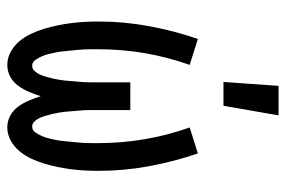

<svg xmlns="http://www.w3.org/2000/svg" viewBox="-152 -644 803 540"><g transform="rotate(90 250.0 -373.5)"><path d="M210 -600 221 -755H304L277 -600ZM162 8Q143 8 125.5 -1.5Q108 -11 95.5 -26Q83 -41 74.5 -59Q66 -77 60.5 -95.5Q55 -114 51 -133Q47 -152 44.5 -171.5Q42 -191 41 -210.5Q40 -230 40 -249Q40 -320 53 -390.5Q66 -461 89 -528L162 -505Q140 -443 129 -378.5Q118 -314 118 -248Q118 -238 118 -228Q118 -218 118.5 -208Q119 -198 120 -188Q121 -178 122 -168Q123 -158 124 -148Q125 -138 127 -128Q129 -118 131.5 -108Q134 -98 138 -89Q142 -80 148 -71Q154 -62 165 -62Q173 -62 179.5 -69Q186 -76 189.5 -84.5Q193 -93 195.5 -101.5Q198 -110 200 -118.5Q202 -127 203.5 -136Q205 -145 206 -153.5Q207 -162 207.5 -171Q208 -180 209 -189Q210 -198 210.5 -207Q211 -216 211 -224.5Q211 -233 211 -242Q211 -251 211 -260V-338H289V-260Q289 -251 289 -242Q289 -233 289 -224.5Q289 -216 289.5 -207Q290 -198 291 -189Q292 -180 292.5 -171Q293 -162 294 -153.5Q295 -145 296.5 -136Q298 -127 300 -118.5Q302 -110 304.5 -101.5Q307 -93 310.5 -84.5Q314 -76 320.5 -69Q327 -62 335 -62Q346 -62 352 -71Q358 -80 362 -89Q366 -98 368.5 -108Q371 -118 373 -128Q375 -138 376 -148Q377 -158 378 -168Q379 -178 380 -188Q381 -198 381.5 -208Q382 -218 382 -228Q382 -238 382 -248Q382 -314 371 -378.5Q360 -443 338 -505L411 -528Q434 -461 447 -390.5Q460 -320 460 -249Q460 -230 459 -210.5Q458 -191 455.5 -171.5Q453 -152 449 -133Q445 -114 439.5 -95.5Q434 -77 425.5 -59Q417 -41 404.5 -26Q392 -11 374.5 -1.5Q357 8 338 8Q320 8 304.5 -0.5Q289 -9 279 -23Q269 -37 262 -53.5Q255 -70 250 -86Q245 -70 238 -53.5Q231 -37 221 -23Q211 -9 195.5 -0.5Q180 8 162 8Z"/></g></svg>

Font: Iosevka Term SS14
Style: Regular
Weight: 400
Monospace: yes
Designer: Belleve Invis
Foundry: Belleve Invis
Version: Version 24.1.1; ttfautohint (v1.8.4)